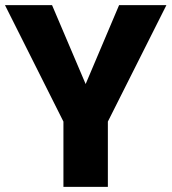

<svg xmlns="http://www.w3.org/2000/svg" viewBox="-21 -731 671 751"><path d="M314 -402.3 444.8 -710.9H629.9L400.9 -255.4V0H227.1V-255.4L-1.5 -710.9H182.6Z"/></svg>

Font: Roboto Black
Style: Regular
Weight: 900
Designer: Google
Version: Version 2.134; 2016